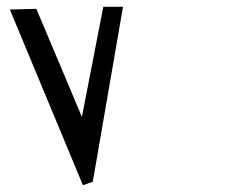

<svg xmlns="http://www.w3.org/2000/svg" viewBox="-20 -658 689 565"><path d="M9 -630 224 -113 253 -123 342 -638H284L221 -314L87 -632Z"/></svg>

Font: Charger Slice
Style: Regular
Weight: 400
Designer: Jasper
Foundry: Cannot Into Space Fonts
Version: Version 1.1